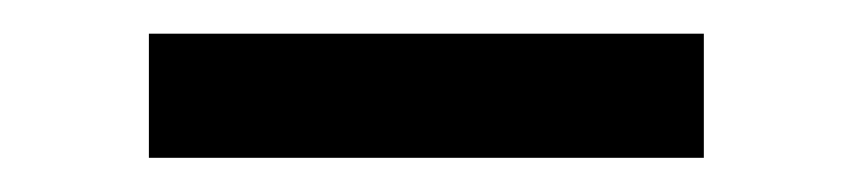

<svg xmlns="http://www.w3.org/2000/svg" viewBox="-20 -310 506 114"><path d="M397.9 -216.3V-290H68.4V-216.3Z"/></svg>

Font: Vazirmatn
Style: Regular
Weight: 400
Designer: Saber Rastikerdar
Foundry: Saber Rastikerdar
Version: Version 33.003;September 2, 2022;FontCreator 14.0.0.2862 64-